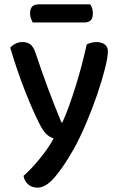

<svg xmlns="http://www.w3.org/2000/svg" viewBox="-20 -671 546 881"><path d="M27 -452Q36 -463 51 -470.5Q66 -478 83 -478Q105 -478 119 -467.5Q133 -457 142 -431Q169 -350 198 -271.5Q227 -193 262 -109H266Q281 -141 296.5 -184Q312 -227 327 -275Q342 -323 355 -372.5Q368 -422 378 -467Q388 -472 398.5 -475Q409 -478 423 -478Q445 -478 460 -467.5Q475 -457 475 -435Q475 -409 461.5 -355.5Q448 -302 426 -237.5Q404 -173 376 -107Q348 -41 320 10Q270 98 229.5 144Q189 190 153 190Q125 190 108.5 174.5Q92 159 88 136Q104 122 123 102Q142 82 161 59Q180 36 197 11.5Q214 -13 226 -36Q209 -41 193 -55.5Q177 -70 158 -109Q133 -158 97 -248Q61 -338 27 -452ZM130 -568Q126 -576 122 -586.5Q118 -597 118 -609Q118 -632 128.5 -641.5Q139 -651 156 -651H394Q406 -634 406 -610Q406 -587 396 -577.5Q386 -568 368 -568Z"/></svg>

Font: Baloo 2 Latin Medium
Style: Regular
Weight: 500
Designer: Sarang Kulkarni and Ek Type
Foundry: Ek Type
Version: Version 1.001